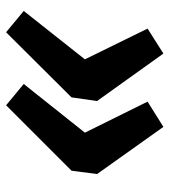

<svg xmlns="http://www.w3.org/2000/svg" viewBox="17 -605 557 631"><g transform="rotate(90 295.5 -289.5)"><path d="M314 -496 397 -548 552 -330 541 -246 326 -31 256 -89 416 -290ZM74 -496 156 -548 312 -330 300 -246 86 -31 16 -89 175 -290Z"/></g></svg>

Font: Xgbmvzvtohvqztyvzapvmeyoton
Style: Regular
Weight: 500
Italic angle: -8°
Designer: Carrois Corporate & Edenspiekermann
Foundry: Carrois Corporate GbR & Edenspiekermann AG
Version: Version 2.001